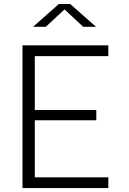

<svg xmlns="http://www.w3.org/2000/svg" viewBox="-20 -962 660 982"><path d="M95 0V-730H158V0ZM534 0H137.5V-55H534ZM472.5 -347H137.5V-399.5H472.5ZM137.5 -675V-730H534V-675ZM281 -941.5H339L471 -825H405.5L296 -927H324L214.5 -825H149Z"/></svg>

Font: Monaspace Neon Var
Style: Regular
Weight: 400
Designer: Riley Cran and the Lettermatic Team
Version: Version 1.000 (Monaspace Neon Var)